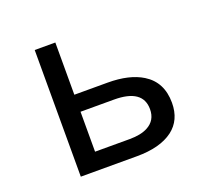

<svg xmlns="http://www.w3.org/2000/svg" viewBox="-134 -957 1268 1154"><g transform="rotate(-20 500.0 -380.0)"><path d="M194.8 -785.2H326.7V-451.2H539.6Q678.2 -451.2 761.7 -399.4Q861.8 -337.4 861.8 -205.6Q861.8 -94.7 784.2 -36.1Q702.6 24.9 553.7 24.9H194.8ZM326.7 -342.3V-86.9H547.9Q619.6 -86.9 663.1 -109.9Q724.6 -142.1 724.6 -214.4Q724.6 -342.3 540.5 -342.3Z"/></g></svg>

Font: BIZ UDPGothic
Style: Bold
Weight: 700
Designer: TypeBank Co., Ltd.
Foundry: Morisawa Inc.
Version: Version 1.051